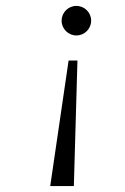

<svg xmlns="http://www.w3.org/2000/svg" viewBox="-20 -470 423 650"><path d="M230 160 242.2 -265H212.2L150 160ZM288.6 -400C288.6 -427.6 266.2 -450 238.6 -450C211 -450 188.6 -427.6 188.6 -400C188.6 -372.4 211 -350 238.6 -350C266.2 -350 288.6 -372.4 288.6 -400Z"/></svg>

Font: Galberik
Style: Regular
Weight: 400
Designer: Gluk
Foundry: Gluk
Version: Version 0.50